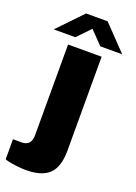

<svg xmlns="http://www.w3.org/2000/svg" viewBox="-214 -793 756 1070"><g transform="rotate(20 164.0 -257.5)"><path d="M-41 192V73H11Q67 73 67 9V-528H266V29Q266 125 222.5 167.5Q179 210 83 210Q57 210 19 205Q-19 200 -41 192ZM102 -725H230L369 -580H239L165 -657L91 -580H-37Z"/></g></svg>

Font: Archivo Black
Style: Regular
Weight: 400
Designer: Hector Gatti
Foundry: Omnibus-Type
Version: Version 1.101; ttfautohint (v1.8)